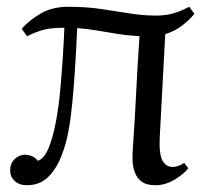

<svg xmlns="http://www.w3.org/2000/svg" viewBox="-20 -531 618 567"><path d="M59 16Q37 16 23.5 3.5Q10 -9 10 -28Q10 -49 23.5 -61.5Q37 -74 53 -74Q65 -74 75 -69.5Q85 -65 92 -56Q111 -63 124 -95Q137 -127 145.5 -173.5Q154 -220 158.5 -271.5Q163 -323 166 -370Q169 -417 170 -449Q131 -449 108.5 -443Q86 -437 60 -424L44 -446Q67 -472 101 -491.5Q135 -511 182 -511Q234 -511 278 -504.5Q322 -498 362 -491.5Q402 -485 440 -485Q466 -485 488 -490.5Q510 -496 539 -511L554 -490Q543 -476 521 -458Q499 -440 468 -430Q464 -355 460 -280.5Q456 -206 452 -131Q449 -79 459 -58.5Q469 -38 490 -38Q498 -38 506.5 -41Q515 -44 524 -50L536 -34Q523 -17 495.5 -0.5Q468 16 439 16Q412 16 398 5Q384 -6 378 -22.5Q372 -39 371.5 -56.5Q371 -74 372 -88Q375 -130 377.5 -172Q380 -214 382 -256Q384 -298 386.5 -340Q389 -382 392 -424Q357 -426 326 -431Q295 -436 266 -441Q237 -446 208 -448Q205 -383 201.5 -328Q198 -273 193.5 -227Q189 -181 182 -143Q175 -105 163 -75Q149 -36 124 -10Q99 16 59 16Z"/></svg>

Font: Lora
Style: Italic
Weight: 400
Italic angle: -3°
Designer: Olga Karpushina, Alexei Vanyashin (Cyrillic)
Foundry: Cyreal
Version: Version 3.008